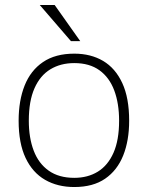

<svg xmlns="http://www.w3.org/2000/svg" viewBox="-20 -743 595 773"><path d="M279 10Q212 10 161.5 -19Q111 -48 83 -107.2Q55 -166.5 55 -257Q55 -338 79.2 -398.8Q103.5 -459.5 153.2 -493.2Q203 -527 279 -527Q345.5 -527 395 -497.8Q444.5 -468.5 472.2 -408.8Q500 -349 500 -257Q500 -177 476 -117Q452 -57 403.2 -23.5Q354.5 10 279 10ZM279 -27Q333.5 -27 374 -52Q414.5 -77 437 -128Q459.5 -179 459.5 -257Q459.5 -326.5 440 -378.8Q420.5 -431 380.5 -460Q340.5 -489 279 -489Q224 -489 182.8 -464Q141.5 -439 118.8 -387.5Q96 -336 96 -257Q96 -188 115.8 -136.2Q135.5 -84.5 176.2 -55.8Q217 -27 279 -27ZM265.5 -577.5 140 -723H200L303 -577.5Z"/></svg>

Font: Public Sans Thin Thin
Style: Regular
Weight: 250
Version: Version 2.001